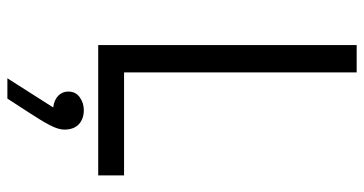

<svg xmlns="http://www.w3.org/2000/svg" viewBox="-253 -487 986 520"><g transform="rotate(90 240.0 -227.0)"><path d="M176 -700H102V0H455V-70H143L176 -37ZM271 122 192 246H247L284 189Q307 154 319 131Q331 108 331 92Q331 66 316.5 52.5Q302 39 278 39Q259 39 243.5 50Q228 61 228 81Q228 97 239 108Q250 119 271 122Z"/></g></svg>

Font: Tilda Sans VF
Style: Regular
Weight: 400
Designer: ParaType Ltd
Foundry: ParaType Ltd
Version: Version 1.010